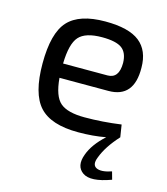

<svg xmlns="http://www.w3.org/2000/svg" viewBox="-105 -581 748 860"><g transform="rotate(15 268.5 -151.0)"><path d="M480 142 490 178Q397 212 359 185.5Q321 159 342 102Q360 51 415 1Q357 12 287 12Q161 12 107.5 -46.5Q54 -105 54 -245Q54 -386 106 -442.5Q158 -499 278 -499Q387 -499 437 -459.5Q487 -420 487 -340Q489 -202 371 -202H144Q151 -118 185 -89Q219 -60 298 -60Q381 -60 467 -72L476 -15Q422 44 402 98Q387 135 409.5 146.5Q432 158 480 142ZM143 -268H349Q402 -268 402 -340Q401 -387 374 -407Q347 -427 282 -427Q205 -427 175 -393.5Q145 -360 143 -268Z"/></g></svg>

Font: Exo 2.0
Style: Regular
Weight: 400
Designer: Natanael Gama
Version: Version 1.001;PS 001.001;hotconv 1.0.70;makeotf.lib2.5.58329